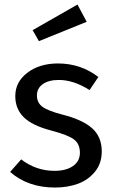

<svg xmlns="http://www.w3.org/2000/svg" viewBox="-20 -821 507 853"><path d="M324.2 -800.8 365.2 -724.1 152.8 -638.2 125 -687ZM237.8 -539.1Q338.4 -539.1 417 -479L377.9 -420.9Q307.1 -465.8 241.2 -465.8Q196.3 -465.8 170.2 -447.3Q144 -428.7 144 -397Q144 -364.7 168.5 -346.7Q192.9 -328.6 256.8 -312Q344.7 -290 388.4 -252Q432.1 -213.9 432.1 -147.9Q432.1 -95.2 401.9 -58.1Q371.6 -21 325.7 -4.4Q279.8 12.2 224.1 12.2Q104.5 12.2 24.9 -57.1L74.2 -112.8Q140.6 -62 222.2 -62Q273.9 -62 304.4 -83.5Q335 -105 335 -142.1Q335 -181.2 309.1 -201.2Q283.2 -221.2 207 -241.2Q123 -263.2 85.4 -300.3Q47.9 -337.4 47.9 -394Q47.9 -457 101.8 -498Q155.8 -539.1 237.8 -539.1Z"/></svg>

Font: FiraGO
Style: Regular
Weight: 400
Designer: bBox Type
Foundry: bBox Type GmbH
Version: Version 1.001;PS 001.001;hotconv 1.0.88;makeotf.lib2.5.64775